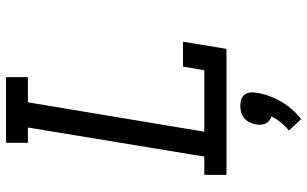

<svg xmlns="http://www.w3.org/2000/svg" viewBox="-212 -563 1024 640"><g transform="rotate(-90 300.0 -243.0)"><path d="M37 0V-74H98L195 -662H144V-735H363V-662H279L181 -74H386L398 -145H481L457 0ZM223 249 185 208Q200 196 212 181Q224 166 232 150Q225 148 218.5 143Q212 138 208.5 131Q205 124 204.5 115.5Q204 107 205 99Q207 88 212 77.5Q217 67 225.5 59.5Q234 52 245 49Q256 46 267 46Q278 46 288 49Q298 52 304 59.5Q310 67 311.5 77.5Q313 88 311 99Q308 120 300.5 141Q293 162 282 181Q271 200 256 217.5Q241 235 223 249Z"/></g></svg>

Font: Iosevka Curly Slab Extended
Style: Italic
Weight: 400
Width: 7
Italic angle: -9°
Monospace: yes
Designer: Belleve Invis
Foundry: Belleve Invis
Version: Version 11.1.0; ttfautohint (v1.8.3)